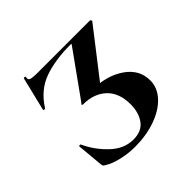

<svg xmlns="http://www.w3.org/2000/svg" viewBox="-135 -621 761 761"><g transform="rotate(-45 245.0 -241.0)"><path d="M78 -20Q71 -24 69.5 -26Q68 -28 67 -37L57 -146Q57 -148 61.5 -148.5Q66 -149 67 -146Q90 -95 133 -54Q176 -13 228 -13Q275 -13 297 -43.5Q319 -74 319 -120Q319 -184 282.5 -218.5Q246 -253 185 -253Q181 -253 180.5 -256.5Q180 -260 184 -261L320 -451Q323 -455 322 -455.5Q321 -456 317 -456Q232 -456 170 -434Q108 -412 68 -349Q66 -346 61.5 -347Q57 -348 58 -351L92 -491Q92 -494 97.5 -493.5Q103 -493 102 -490Q98 -477 107.5 -473Q117 -469 149 -469H439Q442 -469 444 -465Q446 -461 444 -460L284 -254L251 -268Q332 -268 386.5 -230.5Q441 -193 441 -132Q441 -91 410.5 -58Q380 -25 327.5 -6.5Q275 12 212 12Q174 12 136.5 3Q99 -6 78 -20Z"/></g></svg>

Font: Cormorant Unicase
Style: Bold
Weight: 700
Designer: Christian Thalmann (Catharsis Fonts)
Foundry: Catharsis Fonts
Version: Version 4.000